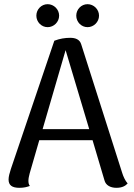

<svg xmlns="http://www.w3.org/2000/svg" viewBox="-20 -888 639 919"><path d="M208 -758C238 -758 263 -783 263 -813C263 -843 238 -868 208 -868C178 -868 154 -843 154 -813C154 -783 178 -758 208 -758ZM399 -758C429 -758 454 -783 454 -813C454 -843 429 -868 399 -868C369 -868 345 -843 345 -813C345 -783 369 -758 399 -758ZM565 -60 369 -675C362 -700 340 -707 316 -707C291 -707 266 -703 240 -693L32 -79C26 -61 21 -42 21 -29C21 -1 38 11 73 11C95 11 109 7 123 2C118 -4 116 -12 116 -23C116 -34 119 -46 122 -58L168 -217H423L480 -25C486 -1 509 11 537 11C566 11 581 1 591 -10C579 -23 570 -44 565 -60ZM184 -270 294 -648 407 -270Z"/></svg>

Font: Arima Koshi Medium
Style: Regular
Weight: 500
Designer: Joana Correia and Natanael Gama
Foundry: NDISCOVER
Version: Version 1.019;PS 001.019;hotconv 1.0.88;makeotf.lib2.5.64775